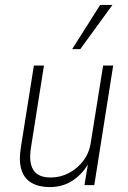

<svg xmlns="http://www.w3.org/2000/svg" viewBox="-20 -754 523 782"><path d="M182 8Q139 8 109 -9Q79 -26 67.5 -62Q56 -98 65 -154L118 -487H159L107 -158Q99 -111 106.5 -83.5Q114 -56 134 -43.5Q154 -31 186 -31Q226 -31 261 -49.5Q296 -68 320 -100Q344 -132 350 -175L400 -487H441L364 0H324L340 -96H345Q319 -48 278 -20Q237 8 182 8ZM274 -554 388 -734H438L307 -554Z"/></svg>

Font: Nunito Sans 10pt Condensed ExtraLight
Style: Italic
Weight: 250
Width: 3
Italic angle: -9°
Designer: Vernon Adams
Foundry: Vernon Adams
Version: Version 3.101;gftools[0.9.27]